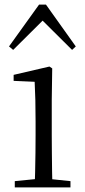

<svg xmlns="http://www.w3.org/2000/svg" viewBox="-20 -811 368 831"><path d="M44 0V-27L155 -38H179L285 -27V0ZM130 0Q131 -24 132 -65Q133 -106 133.5 -150Q134 -194 134 -227V-285Q134 -335 133 -377.5Q132 -420 130 -457L39 -461V-487L194 -523L206 -515L204 -378V-227Q204 -194 204.5 -150Q205 -106 205.5 -65Q206 -24 207 0ZM292 -595 140 -746H189L37 -595L19 -610L149 -791H179L308 -610Z"/></svg>

Font: Noto Serif JP ExtraLight Light
Style: Regular
Weight: 300
Version: Version 2.003-H1;hotconv 1.1.1;makeotfexe 2.6.0